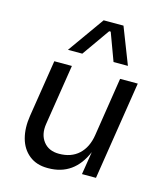

<svg xmlns="http://www.w3.org/2000/svg" viewBox="-121 -902 869 1009"><g transform="rotate(15 314.0 -397.0)"><path d="M253.9 -611.8H175.8L316.9 -810.1H424.8L502 -611.8H423.8L368.2 -762.2H359.9ZM235.8 16.1H231.9Q171.9 16.1 131.8 -16.1Q91.8 -48.3 77.1 -102.8Q62.5 -157.2 73.2 -225.1L122.1 -535.2H217.8L166 -206.1Q156.7 -147.5 185.8 -109.6Q214.8 -71.8 271 -71.8Q337.4 -71.8 378.4 -109.6Q419.4 -147.5 430.2 -215.8L480 -535.2H576.2L492.2 0H416L436 -125Q376.5 16.1 235.8 16.1Z"/></g></svg>

Font: Sora Italic
Style: Regular
Weight: 400
Designer: Jonathan Barnbrook, Julián Moncada
Foundry: Barnbrook Fonts
Version: Version 2.000